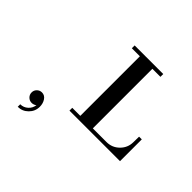

<svg xmlns="http://www.w3.org/2000/svg" viewBox="-229 -1015 1558 1558"><g transform="rotate(45 550.0 -236.5)"><path d="M163.1 246.1Q200.7 246.1 228.8 220.7Q256.8 195.3 261.2 158.2Q244.1 172.9 220.2 172.9Q195.3 172.9 177.7 155.3Q160.2 137.7 160.2 112.8Q160.2 87.9 177.7 70.6Q195.3 53.2 220.2 53.2Q252 53.2 271 81.5Q290 109.9 290 147.9Q290 200.2 252.7 237.5Q215.3 274.9 163.1 274.9ZM481.9 0V-32.2H574.2V-715.8H481.9V-748H810.1V-715.8H717.8V-32.2H875Q939 -32.2 984.1 -76.9Q1029.3 -121.6 1029.8 -185.1L1030.8 -250H1062V0Z"/></g></svg>

Font: Fin Serif Display
Style: Italic
Weight: 400
Designer: J. Blake Harris
Version: Version 1.006;FEAKit 1.0